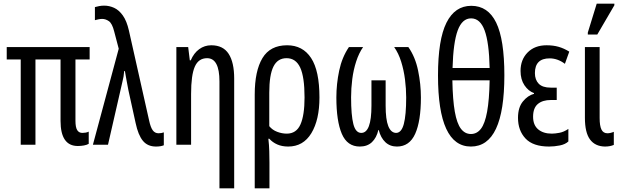

<svg xmlns="http://www.w3.org/2000/svg" viewBox="-20 -796 3410 1056"><path d="M408 7Q313 7 313 -131V-469H175V0H94V-469H17V-537H473V-469H395V-132Q395 -96 404.5 -80.5Q414 -65 433 -65Q441 -65 450.5 -66.5Q460 -68 468 -72V-5Q458 1 442 4Q426 7 408 7Z M838 10Q792 10 766 -21.5Q740 -53 726 -119L686 -301Q681 -327 676 -354Q671 -381 667 -405H663Q662 -390 659.5 -375Q657 -360 653 -345L574 0H491L633 -528L608 -623Q597 -667 579 -679.5Q561 -692 542 -692Q532 -692 520.5 -689.5Q509 -687 502 -685V-757Q512 -760 525.5 -762.5Q539 -765 553 -765Q581 -765 607.5 -753Q634 -741 655.5 -711Q677 -681 689 -628L800 -134Q808 -96 820 -79.5Q832 -63 852 -63Q868 -63 881 -68V3Q864 10 838 10Z M1187 240V-348Q1187 -476 1119 -476Q1072 -476 1051.5 -429.5Q1031 -383 1031 -279V0H950V-537H1015L1024 -464H1029Q1046 -504 1075.5 -525.5Q1105 -547 1142 -547Q1207 -547 1237.5 -500Q1268 -453 1268 -364V240Z M1381 240V-276Q1381 -406 1423.5 -476.5Q1466 -547 1559 -547Q1645 -547 1691 -477Q1737 -407 1737 -260Q1737 -137 1692.5 -63.5Q1648 10 1565 10Q1531 10 1505 -1.5Q1479 -13 1461 -33H1456Q1460 1 1461 35Q1462 69 1462 98V240ZM1557 -61Q1610 -61 1632.5 -111.5Q1655 -162 1655 -260Q1655 -373 1631 -424.5Q1607 -476 1556 -476Q1507 -476 1484 -430Q1461 -384 1461 -286V-102Q1478 -81 1504.5 -71Q1531 -61 1557 -61Z M1959 10Q1890 10 1860 -60Q1830 -130 1830 -260Q1830 -334 1845.5 -407.5Q1861 -481 1899 -537H1977Q1954 -504 1939 -458Q1924 -412 1917.5 -361Q1911 -310 1911 -261Q1911 -162 1923.5 -113.5Q1936 -65 1967 -65Q2023 -65 2023 -215V-354H2101V-215Q2101 -139 2115.5 -102.5Q2130 -66 2158 -65Q2188 -65 2201 -114Q2214 -163 2214 -260Q2214 -308 2207.5 -359Q2201 -410 2186.5 -456.5Q2172 -503 2148 -537H2226Q2264 -483 2279.5 -408Q2295 -333 2295 -260Q2295 -130 2263.5 -60Q2232 10 2163 10Q2125 10 2099.5 -14Q2074 -38 2063 -81H2061Q2051 -38 2025.5 -14Q2000 10 1959 10Z M2570 10Q2389 10 2389 -381Q2389 -578 2435.5 -671Q2482 -764 2572 -764Q2664 -764 2709 -671.5Q2754 -579 2754 -382Q2754 10 2570 10ZM2469 -422H2673Q2670 -562 2645.5 -628.5Q2621 -695 2571 -695Q2522 -695 2497.5 -629Q2473 -563 2469 -422ZM2570 -59Q2603 -59 2625 -87.5Q2647 -116 2659 -181Q2671 -246 2673 -354H2468Q2470 -246 2481.5 -181.5Q2493 -117 2515 -88Q2537 -59 2570 -59Z M3000 10Q2912 10 2870.5 -34Q2829 -78 2829 -148Q2829 -205 2856 -238Q2883 -271 2917 -280V-284Q2886 -295 2864.5 -327Q2843 -359 2843 -406Q2843 -468 2882 -507.5Q2921 -547 2986 -547Q3023 -547 3052.5 -538.5Q3082 -530 3111 -512L3087 -445Q3047 -475 3003 -475Q2922 -475 2922 -394Q2922 -357 2943 -335.5Q2964 -314 3009 -314H3042V-246H3010Q2964 -246 2938 -224Q2912 -202 2912 -154Q2912 -108 2940 -84.5Q2968 -61 3015 -61Q3032 -61 3056.5 -65.5Q3081 -70 3106 -87V-18Q3089 -2 3059 4Q3029 10 3000 10Z M3307 10Q3253 9 3225 -29Q3197 -67 3197 -148V-537H3278V-147Q3278 -104 3288 -83.5Q3298 -63 3321 -63Q3337 -63 3356 -71V1Q3335 10 3307 10ZM3213 -606V-617L3262 -776H3359V-767L3265 -606Z"/></svg>

Font: Noto Sans ExtraCondensed
Style: Regular
Weight: 400
Width: 2
Designer: Monotype Design Team
Foundry: Monotype Imaging Inc.
Version: Version 2.013; ttfautohint (v1.8.4.7-5d5b)